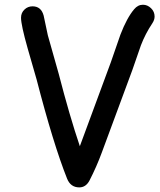

<svg xmlns="http://www.w3.org/2000/svg" viewBox="-20 -770 690 829"><path d="M637.7 -669.4Q607.4 -624 588.4 -574.2L551.3 -467.3L419.9 -112.3Q397 -49.8 366.2 9.8Q350.6 39.1 322.3 39.1Q284.7 39.1 269.5 1Q210.4 -147.5 138.2 -426.3L99.6 -560.5Q70.8 -662.1 70.8 -693.4Q70.8 -715.3 86.4 -729.5Q100.6 -742.7 120.6 -742.7Q157.7 -742.7 168.5 -702.6L186.5 -617.7L233.4 -451.7Q280.3 -270 324.7 -138.7L327.6 -146.5L458.5 -501L500 -620.6Q527.8 -692.9 559.1 -730Q575.2 -749.5 597.2 -749.5Q616.7 -749.5 632.1 -734.6Q647.5 -719.7 647.5 -698.7Q647.5 -684.1 637.7 -669.4Z"/></svg>

Font: Candra Sangkala
Style: Regular
Weight: 400
Designer: R.S. Wihananto
Foundry: R.S. Wihananto
Version: Version 2.0.1